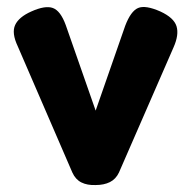

<svg xmlns="http://www.w3.org/2000/svg" viewBox="-20 -519 550 552"><path d="M255 13Q231 14 214 5.5Q197 -3 188 -23L31 -386Q13 -424 23.5 -447Q34 -470 70 -486Q110 -504 132 -496Q154 -488 169 -447L255 -201L340 -445Q356 -487 377 -496Q398 -505 441 -486Q480 -468 487.5 -443.5Q495 -419 479 -383L322 -23Q313 -4 296 4.5Q279 13 255 13Z"/></svg>

Font: Fredoka SemiCondensed SemiBold
Style: Regular
Weight: 600
Width: 4
Designer: Ben Nathan
Foundry: Milena B. Brandão, Ben Nathan
Version: Version 2.001